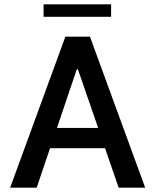

<svg xmlns="http://www.w3.org/2000/svg" viewBox="-20 -870 717 890"><path d="M27 0 283 -700H397L653 0H530L467 -183H212L150 0ZM435 -277 341 -549H336L244 -277ZM182 -850H495V-792H182Z"/></svg>

Font: Lopes Sans SemiBold
Style: Regular
Weight: 600
Designer: Gabriel Lam, Diego Maldonado
Foundry: TypeRant, Foresti Design
Version: Version 4.000